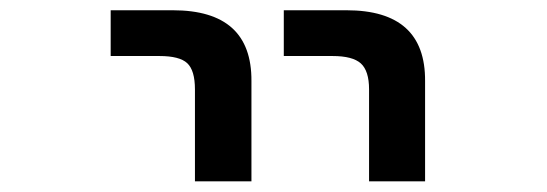

<svg xmlns="http://www.w3.org/2000/svg" viewBox="-20 -542 1040 365"><path d="M190.4 -435.5V-522.5H308.6Q459 -522.5 458 -387.7V-197.3H350.6V-372.1Q350.6 -408.2 335.9 -421.9Q321.3 -435.5 283.2 -435.5ZM519.5 -435.5V-522.5H638.7Q789.1 -522.5 788.1 -387.7V-197.3H681.6V-372.1Q681.6 -407.2 666 -421.4Q650.4 -435.5 612.3 -435.5Z"/></svg>

Font: GenEi Gothic M SemiBold
Style: Regular
Weight: 500
Designer: o_tamon (Modified); [Source Han Sans]
Ryoko NISHIZUKA  (kana & ideographs); Paul D. Hunt (Latin, Greek & Cyrillic); Wenl
Version: Version 1.1a;Original Version 1.004